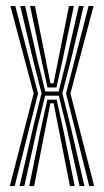

<svg xmlns="http://www.w3.org/2000/svg" viewBox="-20 -620 346 640"><path d="M45.2 0 93 -206.5 118.5 -309 91.5 -415.5 47.5 -600H63.8L104.5 -421.8L131 -315H175.5L201.8 -420.2L242.8 -600H259L214.8 -413.5L187.8 -309L213.5 -206.8L261.5 0H245.2L201.8 -196.2L176 -301.2H130.5L104.8 -196.5L61.2 0ZM77.5 0 115.8 -188 137.8 -287.8H168.8L190.8 -188.5L229 0H213L178 -178L158.8 -275.8H147.8L128.5 -177.8L93.8 0ZM12.8 0 92.2 -308.5 14.8 -600H31L106.8 -308.5L29 0ZM277.5 0 200.2 -308.5 275.2 -600H291.8L214.8 -308.5L293.8 0ZM138.2 -328.5 116.8 -427 80.2 -600H96.5L130.2 -433L148 -342.2H158.5L176.5 -432.5L210 -600H226.2L189.8 -425.8L168.2 -328.5Z"/></svg>

Font: Big Shoulders Inline Display Thin Medium
Style: Regular
Weight: 500
Version: Version 2.002